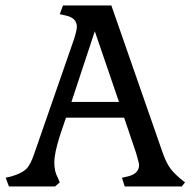

<svg xmlns="http://www.w3.org/2000/svg" viewBox="-35 -670 693 690"><path d="M305.7 -557.6 392.6 -303.7H221.7ZM163.1 0 179.7 -14.6 172.9 -31.2Q160.2 -52.7 160.2 -85.9Q160.2 -119.1 179.7 -180.7L202.1 -247.1H411.1L454.1 -120.1Q464.8 -84 464.8 -77.1Q464.8 -45.9 424.8 -36.1L403.3 -31.2L413.1 0H618.2L629.9 -14.6Q596.7 -40 579.6 -61.5Q562.5 -83 547.9 -126L365.2 -650.4H191.4L179.7 -619.1L201.2 -614.3Q241.2 -605.5 241.2 -574.2Q241.2 -561.5 231.4 -530.3L88.9 -120.1Q75.2 -78.1 59.1 -62.5Q43 -46.9 5.9 -36.1L-14.6 -31.2L-2.9 0Z"/></svg>

Font: Kurale
Style: Regular
Weight: 400
Version: 1.0; ttfautohint (v1.3)